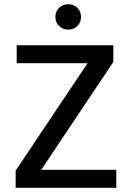

<svg xmlns="http://www.w3.org/2000/svg" viewBox="-20 -888 624 908"><path d="M346 -851Q363 -834 363 -808Q363 -782 346 -765Q329 -748 303 -748Q277 -748 259.5 -765Q242 -782 242 -808Q242 -834 259.5 -851Q277 -868 303 -868Q329 -868 346 -851ZM530 0H54V-81L394 -589H59V-674H516V-595L175 -85H530Z"/></svg>

Font: Hind Jalandhar Medium
Style: Regular
Weight: 500
Designer: Namrata Goyal
Foundry: Indian Type Foundry
Version: Version 0.702;PS 1.0;hotconv 1.0.81;makeotf.lib2.5.63406